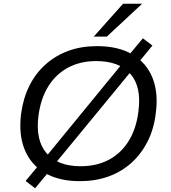

<svg xmlns="http://www.w3.org/2000/svg" viewBox="-20 -961 913 1028"><path d="M408 9Q296 9 220.5 -35Q145 -79 112 -160Q79 -241 93 -352Q104 -435 137.5 -502Q171 -569 224.5 -616.5Q278 -664 347 -689Q416 -714 499 -714Q613 -714 688 -670Q763 -626 796 -545.5Q829 -465 814 -354Q804 -270 770 -203Q736 -136 683 -88.5Q630 -41 560.5 -16Q491 9 408 9ZM412 -71Q498 -71 563.5 -106Q629 -141 669.5 -207Q710 -273 721 -364Q739 -495 679 -564.5Q619 -634 495 -634Q410 -634 344.5 -599Q279 -564 238.5 -498.5Q198 -433 186 -342Q169 -211 229 -141Q289 -71 412 -71ZM168 47 117 8 196 -87 228 -124 636 -622 666 -661 745 -756 796 -717 718 -622 686 -584 277 -87 247 -48ZM482 -765 639 -941H741L552 -765Z"/></svg>

Font: Nunito Sans 10pt SemiExpanded
Style: Italic
Weight: 400
Width: 6
Italic angle: -9°
Designer: Vernon Adams
Foundry: Vernon Adams
Version: Version 3.101;gftools[0.9.27]